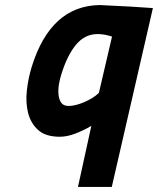

<svg xmlns="http://www.w3.org/2000/svg" viewBox="-20 -531 626 761"><path d="M289 210 342 -32Q311 -14 278.5 -1.5Q246 11 217 11Q161 11 131.5 -15.5Q102 -42 91.5 -83Q81 -124 86.5 -173Q92 -222 106 -267Q181 -508 375 -511Q390 -510 424.5 -508.5Q459 -507 495 -505Q537 -502 586 -499L423 210ZM252 -111Q265 -111 281 -115Q297 -119 313.5 -126Q330 -133 345.5 -142.5Q361 -152 372 -163L424 -386Q409 -391 394.5 -393.5Q380 -396 367 -396Q316 -396 281 -353.5Q246 -311 223 -236Q217 -218 213.5 -196Q210 -174 212 -155Q214 -136 223 -123.5Q232 -111 252 -111Z"/></svg>

Font: Panefresco 999wt
Style: Italic
Weight: 900
Version: Version 1.001